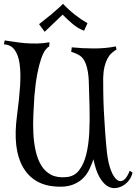

<svg xmlns="http://www.w3.org/2000/svg" viewBox="-40 -926 712 1003"><path d="M48.8 -322.3Q60.5 -408.2 64.9 -476.6Q69.3 -544.9 62.5 -592.3Q55.7 -639.6 36.1 -666Q16.6 -692.4 -19.5 -694.3L-15.6 -714.8Q7.8 -711.9 34.2 -707.5Q60.5 -703.1 90.3 -700.7Q120.1 -698.2 152.3 -698.7Q184.6 -699.2 218.8 -705.1L216.8 -682.6Q208 -679.7 196.8 -664.6Q185.5 -649.4 174.8 -618.7Q164.1 -587.9 154.8 -540Q145.5 -492.2 139.6 -423.8Q136.7 -378.9 134.3 -328.1Q131.8 -277.3 134.3 -229Q136.7 -180.7 146.5 -137.2Q156.2 -93.8 175.8 -61.5Q195.3 -29.3 227.5 -12.7Q259.8 3.9 308.6 -1Q348.6 -4.9 373 -36.1Q397.5 -67.4 410.2 -117.7Q422.9 -168 426.3 -232.9Q429.7 -297.9 427.7 -369.1Q425.8 -447.3 423.8 -501.5Q421.9 -555.7 408.2 -592.8Q396.5 -623 377.4 -635.3Q358.4 -647.5 332 -655.3L335 -678.7Q390.6 -672.9 451.7 -672.9Q512.7 -672.9 565.4 -683.6L568.4 -667Q554.7 -659.2 542.5 -647.9Q530.3 -636.7 521 -619.1Q511.7 -601.6 505.9 -577.1Q500 -552.7 499 -519.5Q499 -486.3 499.5 -442.9Q500 -399.4 502.4 -349.1Q504.9 -298.8 508.8 -243.2Q512.7 -187.5 518.6 -129.9Q525.4 -72.3 539.6 -36.1Q553.7 0 570.8 13.2Q587.9 26.4 605.5 15.1Q623 3.9 637.7 -34.2L652.3 -24.4Q648.4 -4.9 635.3 13.7Q622.1 32.2 603 43.5Q584 54.7 562 56.6Q540 58.6 518.6 44.4Q497.1 30.3 478.5 -2.9Q460 -36.1 448.2 -93.8Q439.5 -68.4 426.8 -41.5Q414.1 -14.6 392.6 6.3Q371.1 27.3 337.9 39.6Q304.7 51.8 254.9 48.8Q134.8 42 80.1 -52.7Q25.4 -147.5 48.8 -322.3ZM289.1 -906.2Q318.4 -875 352.1 -848.6Q385.7 -822.3 417 -804.7L399.4 -765.6Q368.2 -776.4 338.9 -801.3Q309.6 -826.2 287.1 -849.6L193.4 -759.8L164.1 -799.8Q202.1 -829.1 226.6 -849.6Q251 -870.1 264.6 -882.8Q281.2 -897.5 289.1 -906.2Z"/></svg>

Font: Mystery Quest
Style: Regular
Weight: 400
Designer: Squid
Foundry: Font Diner, Inc DBA Sideshow
Version: Version 1.000